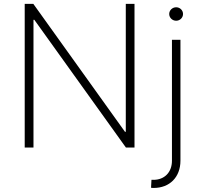

<svg xmlns="http://www.w3.org/2000/svg" viewBox="-20 -747 1025 972"><path d="M660.9 -727.3H616.8V-79.9H612.6L148.8 -727.3H105.1V0H149.5V-646.7H153.8L617.5 0H660.9ZM850.5 -545.5V66.4C850.5 127.1 810.7 163.4 757.5 163.4H746.8L744.7 203.5C750.4 204.5 754.3 204.5 758.2 204.5C837.7 204.5 893.5 150.9 893.5 66.4V-545.5ZM871.8 -642C891 -642 906.6 -657.3 906.6 -676.1C906.6 -695 891 -710.2 871.8 -710.2C852.6 -710.2 836.6 -695 836.6 -676.1C836.6 -657.3 852.6 -642 871.8 -642Z"/></svg>

Font: Karasuma Gothic
Style: Thin
Weight: 200
Designer: Rasmus Andersson / Ryoko Ishizuka
Foundry: rsms
Version: Version 1.00